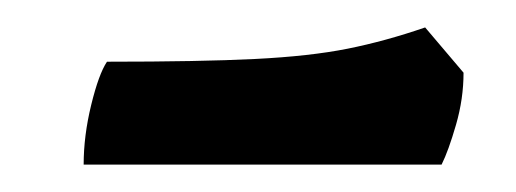

<svg xmlns="http://www.w3.org/2000/svg" viewBox="-20 -390 376 140"><path d="M41 -270Q41 -291 46.5 -313.5Q52 -336 58 -345Q126 -345 166 -347Q206 -349 233.5 -354.5Q261 -360 290 -370L318 -337Q318 -318 312.5 -299Q307 -280 302 -270Z"/></svg>

Font: Texturina 12pt Black
Style: Italic
Weight: 900
Italic angle: -11°
Designer: Guillermo Torres Carreño
Foundry: Omnibus-Type
Version: Version 1.002